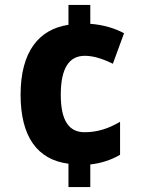

<svg xmlns="http://www.w3.org/2000/svg" viewBox="-20 -744 581 774"><path d="M344 -648V-724H256V-644C136 -626 63 -535 63 -362C63 -194 130 -100 256 -84V10H344V-81C388 -86 428 -99 464 -120V-253C418 -226 373 -211 321 -211C259 -211 225 -256 225 -362C225 -470 259 -519 322 -519C357 -519 394 -507 435 -487L480 -610C443 -630 397 -644 344 -648Z"/></svg>

Font: Noto Sans Gurmukhi UI SemiCondensed ExtraBold
Style: Regular
Weight: 800
Width: 4
Designer: Jelle Bosma - Monotype Design Team
Foundry: Monotype Imaging Inc.
Version: Version 2.004